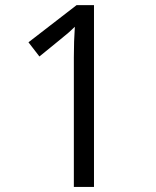

<svg xmlns="http://www.w3.org/2000/svg" viewBox="-20 -734 612 754"><path d="M349.1 0H270V-508.8Q270 -572.3 273.9 -628.9Q263.7 -618.7 251 -607.4Q238.3 -596.2 134.8 -512.2L91.8 -567.9L280.8 -713.9H349.1Z"/></svg>

Font: f0_51640 
Style: Regular
Weight: 400
Foundry: Ascender Corporation
Version: Version 1.10